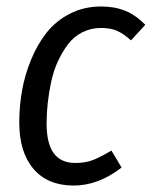

<svg xmlns="http://www.w3.org/2000/svg" viewBox="-20 -557 466 589"><path d="M290 -537.1Q332.5 -537.1 364.7 -523.7Q397 -510.3 425.8 -481L381.8 -433.1Q360.4 -452.6 340.3 -461.9Q320.3 -471.2 290 -471.2Q258.8 -471.2 232.7 -458Q206.5 -444.8 189 -421.6Q171.4 -398.4 158 -369.6Q144.5 -340.8 137.2 -306.9Q129.9 -272.9 126.5 -241.5Q123 -210 123 -178.2Q123 -116.2 145 -86.7Q167 -57.1 210.9 -57.1Q242.7 -57.1 265.6 -66.2Q288.6 -75.2 321.8 -95.2L353 -43Q281.7 12.2 206.1 12.2Q126.5 12.2 82.8 -38.8Q39.1 -89.8 39.1 -181.2Q39.1 -230.5 47.6 -279.1Q56.2 -327.6 75.7 -374.8Q95.2 -421.9 123.5 -457.5Q151.9 -493.2 194.8 -515.1Q237.8 -537.1 290 -537.1Z"/></svg>

Font: Fira Sans Compressed Book
Style: Italic
Weight: 350
Width: 3
Italic angle: -8°
Designer: Carrois Corporate & Edenspiekermann AG
Foundry: Carrois Corporate GbR & Edenspiekermann AG
Version: Version 4.203;PS 004.203;hotconv 1.0.88;makeotf.lib2.5.64775